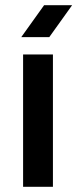

<svg xmlns="http://www.w3.org/2000/svg" viewBox="-20 -720 298 740"><path d="M69 0V-510H184V0ZM62 -577 150 -700H258L170 -577Z"/></svg>

Font: MuseoModerno Medium
Style: Regular
Weight: 500
Designer: Pablo Cosgaya, Héctor Gatti, Marcela Romero, and the Authors of The MuseoModerno Project.
Foundry: Omnibus-Type Team
Version: Version 1.001